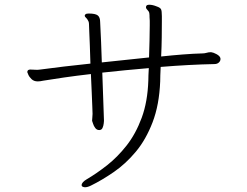

<svg xmlns="http://www.w3.org/2000/svg" viewBox="-20 -748 1040 809"><path d="M870 -528Q879 -527 892 -520Q905 -513 908 -505Q909 -503 909 -499Q909 -491 902 -484.5Q895 -478 883 -478Q832 -477 774.5 -474Q717 -471 657 -466Q656 -447 655.5 -431Q655 -415 655 -405Q651 -306 623 -233Q595 -160 552.5 -109Q510 -58 460 -23.5Q410 11 363 34Q349 41 338 41Q334 41 329 39Q324 37 324 32Q324 20 346 7Q387 -17 431 -51.5Q475 -86 513.5 -135Q552 -184 577 -251.5Q602 -319 605 -409Q605 -417 605.5 -431Q606 -445 607 -461Q557 -457 507.5 -452Q458 -447 411 -442Q413 -393 414.5 -343Q416 -293 418 -242V-238Q418 -237 417 -227.5Q416 -218 412 -209Q408 -200 398 -200Q388 -200 381.5 -208.5Q375 -217 372 -227Q369 -237 368 -239Q368 -244 369 -252.5Q370 -261 370 -268Q370 -273 369 -297.5Q368 -322 366.5 -358.5Q365 -395 363 -436Q302 -429 250 -421.5Q198 -414 162 -408Q149 -405 139 -405Q123 -405 113 -414.5Q103 -424 99 -434Q95 -444 95 -444Q95 -455 108 -455Q113 -455 118.5 -454.5Q124 -454 131 -454Q136 -454 140.5 -454Q145 -454 150 -455Q194 -461 248.5 -467.5Q303 -474 361 -480Q360 -521 358.5 -557.5Q357 -594 356 -618Q355 -642 355 -645Q355 -653 353 -657.5Q351 -662 349 -665Q346 -670 341.5 -674Q337 -678 337 -682Q337 -685 340.5 -688Q344 -691 354 -691Q382 -691 392 -683Q402 -675 402 -655Q404 -612 406 -570Q408 -528 409 -485L608 -506Q609 -540 610 -576Q611 -612 611 -640Q611 -651 611 -660.5Q611 -670 610 -677V-683Q610 -688 609 -693.5Q608 -699 603 -704Q600 -707 597.5 -710.5Q595 -714 595 -718Q595 -719 595.5 -720Q596 -721 596 -722Q598 -728 609 -728Q623 -728 640 -721Q655 -716 658.5 -709Q662 -702 662 -680V-659Q662 -631 661.5 -590.5Q661 -550 659 -510Q706 -515 750.5 -518.5Q795 -522 834 -523Q842 -523 850.5 -525.5Q859 -528 867 -528Z"/></svg>

Font: Moon Stars Kai T Light
Style: Regular
Weight: 300
Designer: GuiWonder
Version: Version 1.101